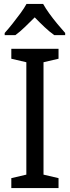

<svg xmlns="http://www.w3.org/2000/svg" viewBox="-20 -964 358 984"><path d="M280 0H38V-51L115 -69V-645L38 -663V-714H280V-663L203 -645V-69L280 -51ZM201 -944Q213 -922 232.5 -895Q252 -868 274 -841.5Q296 -815 314 -795V-784H258Q234 -801 208.5 -825Q183 -849 158 -875Q132 -849 107 -825Q82 -801 59 -784H4V-795Q23 -816 44 -842.5Q65 -869 84.5 -895.5Q104 -922 116 -944Z"/></svg>

Font: Noto Sans SemiCondensed
Style: Regular
Weight: 400
Width: 4
Version: Version 2.013